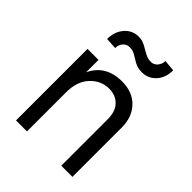

<svg xmlns="http://www.w3.org/2000/svg" viewBox="-211 -851 962 962"><g transform="rotate(45 270.0 -370.0)"><path d="M150.9 -506.8H73.2V0H150.9V-276.9Q150.9 -355 192.4 -398.9Q233.9 -442.9 291 -442.9Q336.9 -442.9 365.5 -413.6Q394 -384.3 394 -328.1V0H473.1V-349.1Q473.1 -423.8 429.2 -469Q385.3 -514.2 311 -514.2Q195.8 -514.2 150.9 -418.9ZM452.6 -734.4 392.1 -740.2Q392.1 -718.3 378.2 -701.7Q364.3 -685.1 343.3 -685.1Q328.1 -685.1 315.7 -689.5Q303.2 -693.8 279.8 -708Q256.3 -722.2 242.7 -727.1Q229 -731.9 211.9 -731.9Q166.5 -731.9 137 -697.8Q107.4 -663.6 107.4 -611.3L168 -607.9Q168 -631.8 182.1 -647.2Q196.3 -662.6 216.3 -662.6Q230 -662.6 240.5 -659.4Q251 -656.2 274.7 -641.1Q298.3 -626 313 -621.1Q327.6 -616.2 347.7 -616.2Q392.6 -616.2 422.6 -648.9Q452.6 -681.6 452.6 -734.4Z"/></g></svg>

Font: FAU Chimera
Style: Regular
Weight: 400
Version: Version 1.002;hotconv 1.0.117;makeotfexe 2.5.65602